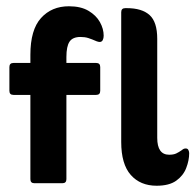

<svg xmlns="http://www.w3.org/2000/svg" viewBox="-20 -585 624 613"><path d="M77 -282H23Q10 -282 10 -295V-371Q10 -384 23 -384H77V-410Q77 -490 111 -527.5Q145 -565 200 -565Q238 -565 262.5 -550.5Q287 -536 299 -514.5Q311 -493 311 -471Q311 -463 308 -457Q305 -451 298 -451Q295 -451 289 -453Q273 -460 262 -463.5Q251 -467 237 -467Q212 -467 202 -452Q192 -437 192 -403V-384H287Q300 -384 300 -371V-295Q300 -282 287 -282H192V-13Q192 0 179 0H90Q77 0 77 -13ZM480 8Q428 8 397.5 -26.5Q367 -61 367 -132V-546Q367 -559 380 -559H385Q433 -559 457.5 -537Q482 -515 482 -461V-145Q482 -91 520 -91Q534 -91 542.5 -95Q551 -99 561 -106Q563 -108 566 -109.5Q569 -111 573 -111Q579 -111 581.5 -106Q584 -101 584 -96Q584 -73 574.5 -48.5Q565 -24 542.5 -8Q520 8 480 8Z"/></svg>

Font: Zain ExtraBold
Style: Regular
Weight: 800
Designer: Zain,Boutros
Foundry: Mobile Telecommunications Company (Zain), 2024
Version: Version 1.50; ttfautohint (v1.8.4)